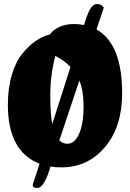

<svg xmlns="http://www.w3.org/2000/svg" viewBox="-20 -828 643 951"><path d="M92 -564Q155 -640 226 -657Q267 -709 348 -709Q371 -709 396 -704L401 -720Q418 -773 431.5 -790.5Q445 -808 459 -808Q482 -808 491 -794L494 -790L458 -682Q585 -611 585 -366Q585 -200 500 -99.5Q415 1 284 1Q253 1 230 -3L225 14Q196 103 165 103Q153 103 147.5 99Q142 95 142 91V87Q156 44 176 -17Q19 -78 19 -308Q19 -392 39 -458.5Q59 -525 92 -564ZM239 -214 329 -496Q299 -529 254 -551Q229 -455 229 -358Q229 -261 239 -214ZM373 -429 274 -133Q291 -116 313 -116Q351 -116 372.5 -167Q394 -218 394 -298.5Q394 -379 373 -429Z"/></svg>

Font: Chela One Cyrilic
Style: Regular
Weight: 400
Designer: Miguel Hernandez
Foundry: LatinoType
Version: Version 1.001